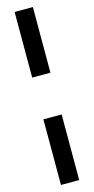

<svg xmlns="http://www.w3.org/2000/svg" viewBox="-154 -845 538 1102"><g transform="rotate(-15 115.5 -294.0)"><path d="M61 -418V-808H169.5V-418ZM61 220V-170H169.5V220Z"/></g></svg>

Font: Encode Sans Condensed SemiBold
Style: Regular
Weight: 600
Width: 3
Designer: Multiple Designers
Foundry: Impallari Type
Version: Version 2.000